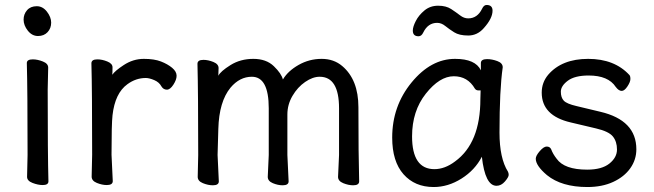

<svg xmlns="http://www.w3.org/2000/svg" viewBox="-20 -729 2634 773"><path d="M152 16Q133 16 111 7.5Q89 -1 89 -17L91 -105Q91 -368 88 -475Q88 -490 112 -490Q131 -490 152.5 -481.5Q174 -473 174 -457L172 -368Q172 -105 175 1Q175 16 152 16ZM186 -638Q186 -615 171.5 -599.5Q157 -584 133 -584Q109 -584 92 -605.5Q75 -627 75 -650Q75 -672 89 -688Q103 -704 128 -704Q152 -704 169 -682Q186 -660 186 -638Z M410 16Q391 16 370 7.5Q349 -1 349 -18L351 -106Q351 -367 348 -474Q348 -490 372 -490Q391 -490 412 -481.5Q433 -473 433 -458Q433 -436 432 -428Q443 -444 478 -467Q516 -492 559 -492Q601 -492 628 -481.5Q655 -471 673 -456Q691 -441 691 -424Q691 -408 678 -388Q665 -368 652 -368Q638 -368 630 -381Q621 -398 601 -406.5Q581 -415 567 -415Q527 -415 493 -390Q443 -354 433 -265Q429 -230 429 -106L434 0Q434 16 410 16Z M837 17Q818 17 797 8.5Q776 0 776 -17L778 -105Q778 -356 775 -472Q775 -488 799 -488Q818 -488 839 -479.5Q860 -471 860 -455L859 -424Q868 -442 908 -467Q948 -492 1000 -492Q1052 -492 1082.5 -462.5Q1113 -433 1119 -409Q1139 -443 1182 -467.5Q1225 -492 1275 -492Q1324 -492 1358 -463Q1423 -408 1423 -297Q1423 -105 1426 1Q1426 17 1402 17Q1383 17 1362 8.5Q1341 0 1341 -17L1345 -105V-293Q1345 -420 1267 -420Q1239 -420 1208.5 -399Q1178 -378 1157.5 -343Q1137 -308 1137 -268V-105L1142 1Q1142 17 1118 17Q1099 17 1078.5 8.5Q1058 0 1058 -17L1062 -105V-293Q1062 -420 994 -420Q945 -420 908 -376Q862 -320 859 -210L856 -105L861 1Q861 17 837 17Z M1726 24Q1650 24 1604.5 -27.5Q1559 -79 1559 -175Q1559 -302 1637 -397Q1715 -492 1812 -492Q1894 -492 1916 -446V-475Q1916 -491 1941 -491Q1961 -491 1982.5 -483Q2004 -475 2004 -458Q1991 -368 1991 -195Q1991 -92 2025 -38Q2028 -32 2028 -25Q2028 -16 2013 1.5Q1998 19 1979 19Q1933 19 1920 -98Q1892 -44 1838 -10Q1784 24 1726 24ZM1729 -48Q1771 -48 1812 -79Q1914 -153 1914 -330L1915 -365H1906Q1897 -365 1892 -372Q1863 -422 1807 -422Q1750 -422 1694.5 -352Q1639 -282 1639 -180Q1639 -48 1729 -48ZM1665 -583Q1642 -583 1642 -606Q1642 -621 1654 -644.5Q1666 -668 1689 -687Q1712 -706 1744 -706Q1776 -706 1796.5 -692.5Q1817 -679 1832.5 -667Q1848 -655 1865 -655Q1902 -655 1921 -694Q1928 -709 1939 -709Q1963 -709 1963 -686Q1963 -655 1928 -616Q1902 -586 1865 -586Q1829 -586 1808.5 -599Q1788 -612 1772.5 -624.5Q1757 -637 1740 -637Q1703 -637 1684 -598Q1677 -583 1665 -583Z M2345 24Q2241 24 2182 -24Q2137 -62 2137 -90Q2137 -102 2153 -120.5Q2169 -139 2181 -139Q2194 -139 2199 -128Q2206 -109 2221 -90Q2252 -46 2344 -46Q2403 -46 2433.5 -70.5Q2464 -95 2464 -127Q2464 -159 2447.5 -179.5Q2431 -200 2379.5 -212Q2328 -224 2278 -236Q2161 -263 2161 -356Q2161 -397 2187 -428Q2242 -492 2348 -492Q2454 -492 2514 -427Q2518 -423 2518 -411Q2518 -399 2506 -381Q2494 -363 2483 -363Q2471 -363 2459 -379Q2429 -425 2350 -425Q2294 -425 2266 -404Q2238 -383 2238 -360Q2238 -336 2250 -323.5Q2262 -311 2301 -302L2397 -279Q2542 -245 2542 -128Q2542 -86 2517.5 -51.5Q2493 -17 2448.5 3.5Q2404 24 2345 24Z"/></svg>

Font: LXGW WenKai TC
Style: Bold
Weight: 700
Designer: LXGW / Fontworks Inc.
Foundry: LXGW / Fontworks Inc.
Version: Version 1.330;April 28, 2024